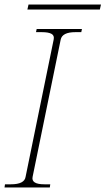

<svg xmlns="http://www.w3.org/2000/svg" viewBox="-27 -828 466 848"><path d="M99 -808H419L414 -786H94ZM-5 -14H21Q81 -14 86 -47L210 -653Q214 -671 200.5 -678.5Q187 -686 158 -686H132L135 -700H335L332 -686H306Q248 -686 241 -653L117 -47Q110 -14 169 -14H195L193 0H-7Z"/></svg>

Font: Taviraj Thin
Style: Italic
Weight: 250
Italic angle: -12°
Designer: Katatrad Team
Foundry: CadsonDemak
Version: Version 1.001